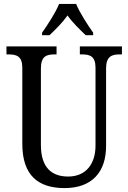

<svg xmlns="http://www.w3.org/2000/svg" viewBox="-20 -951 656 981"><path d="M195 -784V-771H233C264 -801 299 -835 325 -872C351 -835 387 -801 418 -771H456V-784C429 -822 387 -886 369 -931H282C264 -886 222 -822 195 -784ZM310 10C450 10 522 -72 522 -205V-601C522 -664 552 -673 592 -673H603V-714H388V-673H399C439 -673 468 -664 468 -605V-207C468 -117 422 -49 328 -49C246 -49 189 -93 189 -210V-601C189 -664 218 -673 258 -673H269V-714H13V-673H25C64 -673 94 -664 94 -605V-216C94 -53 177 10 310 10Z"/></svg>

Font: Noto Serif Tamil Condensed
Style: Italic
Weight: 400
Width: 3
Italic angle: -12°
Designer: Indian Type Foundry, Tom Grace, and the Monotype Design Team
Foundry: Monotype Imaging Inc.
Version: Version 2.003